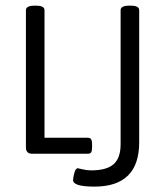

<svg xmlns="http://www.w3.org/2000/svg" viewBox="-20 -551 584 688"><path d="M95.9 0Q72.9 0 72.9 -22.6V-514.5Q72.9 -530.7 103.8 -530.7H109.4Q139.5 -530.7 139.5 -514.5V-57.5H294.5Q302.8 -57.5 306.4 -52.1Q309.9 -46.8 309.9 -34.9V-22.6Q309.9 -10.3 306.6 -5.2Q303.2 0 294.5 0ZM318.3 117.7Q241.8 117.7 241.8 94.3Q241.8 86.4 246.3 69.2Q250.9 51.9 258.8 51.9Q259.2 51.9 275.7 55.7Q292.1 59.5 306 59.5Q362.3 59.5 387.2 37.3Q412.2 15.1 412.2 -34.1V-514.5Q412.2 -530.7 442.3 -530.7H449.1Q478.8 -530.7 478.8 -514.5V-41.2Q478.8 117.7 318.3 117.7Z"/></svg>

Font: Jaldi
Style: Regular
Weight: 400
Designer: Pablo Cosgaya and Nicolas Silva
Foundry: Omnibus-Type
Version: Version 1.001;PS 001.001;hotconv 1.0.70;makeotf.lib2.5.58329